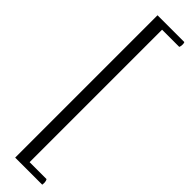

<svg xmlns="http://www.w3.org/2000/svg" viewBox="-353 -754 988 988"><g transform="rotate(45 140.5 -260.0)"><path d="M71 258V-778H266Q269 -773 269 -763Q269 -749 265 -742H140V222H263Q266 226 267.5 232Q269 238 269 243Q269 253 268 258Z"/></g></svg>

Font: Petrona Light
Style: Regular
Weight: 300
Designer: Ringo R. Seeber
Foundry: Ringo R. Seeber
Version: Version 2.001; ttfautohint (v1.8.3)